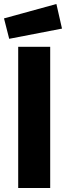

<svg xmlns="http://www.w3.org/2000/svg" viewBox="-51 -940 330 960"><path d="M40 -706H200V0H40ZM-31 -848 231 -920 259 -797 -5 -746Z"/></svg>

Font: Lineal Heavy
Style: Regular
Weight: 900
Designer: Created by Frank Adebiaye with contributions from Anton Moglia & Ariel Martín Pérez
Created by Frank ADEBIAYE with FontF
Foundry: Velvetyne Type Foundry
Version: Version 2.000